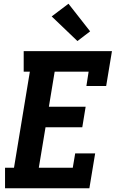

<svg xmlns="http://www.w3.org/2000/svg" viewBox="-20 -1009 640 1029"><path d="M7 0V-110H55L140 -625H107V-735H580L549 -548H443L455 -625H273L242 -437H439L421 -327H224L188 -110H370L383 -187H490L459 0ZM395 -789 257 -921 347 -989 463 -841Z"/></svg>

Font: Iosevka Curly Slab XBdEx
Style: Italic
Weight: 800
Width: 7
Italic angle: -9°
Monospace: yes
Designer: Belleve Invis
Foundry: Belleve Invis
Version: Version 11.1.0; ttfautohint (v1.8.3)